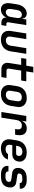

<svg xmlns="http://www.w3.org/2000/svg" viewBox="1722 -2468 755 4240"><g transform="rotate(90 2100.0 -347.5)"><path d="M187 10Q136 10 102.5 -16.5Q69 -43 55.5 -90.5Q42 -138 52 -200L76 -349Q86 -412 115 -459.5Q144 -507 186 -533.5Q228 -560 278 -560Q330 -560 361 -529Q392 -498 393 -445H395L409 -550H534L471 -151Q468 -132 478 -121Q488 -110 506 -110H551L534 0H481Q423 0 391.5 -32.5Q360 -65 369 -117L370 -126Q353 -65 303 -27.5Q253 10 187 10ZM249 -98Q289 -98 318 -127.5Q347 -157 354 -206L376 -344Q384 -393 364.5 -422.5Q345 -452 304 -452Q264 -452 235.5 -422.5Q207 -393 200 -344L178 -206Q171 -157 189.5 -127.5Q208 -98 249 -98Z M854 10Q749 10 698.5 -48.5Q648 -107 664 -208L718 -550H843L789 -209Q781 -156 802.5 -127.5Q824 -99 871 -99Q919 -99 950 -127.5Q981 -156 989 -209L1043 -550H1168L1114 -208Q1098 -104 1030 -47Q962 10 854 10Z M1511 0Q1434 0 1396 -44.5Q1358 -89 1370 -165L1413 -437H1261L1278 -550H1430L1455 -705H1581L1556 -550H1775L1757 -437H1538L1495 -168Q1491 -144 1502.5 -128.5Q1514 -113 1537 -113H1700L1683 0Z M2054 10Q1985 10 1938 -17Q1891 -44 1870.5 -92.5Q1850 -141 1860 -206L1882 -344Q1898 -447 1967 -503.5Q2036 -560 2145 -560Q2214 -560 2261 -533Q2308 -506 2329 -457.5Q2350 -409 2339 -345L2317 -206Q2300 -103 2231.5 -46.5Q2163 10 2054 10ZM2072 -99Q2121 -99 2152.5 -126.5Q2184 -154 2192 -206L2214 -344Q2222 -396 2199.5 -423.5Q2177 -451 2127 -451Q2078 -451 2046.5 -423.5Q2015 -396 2007 -344L1985 -206Q1977 -154 1999.5 -126.5Q2022 -99 2072 -99Z M2453 0 2540 -550H2662L2645 -442Q2663 -497 2708 -528.5Q2753 -560 2816 -560Q2900 -560 2938 -506Q2976 -452 2961 -355L2953 -303H2828L2835 -349Q2843 -399 2821 -425.5Q2799 -452 2751 -452Q2702 -452 2671 -422Q2640 -392 2631 -337L2578 0Z M3255 10Q3185 10 3137.5 -17.5Q3090 -45 3069 -94.5Q3048 -144 3059 -210L3080 -340Q3097 -445 3166.5 -502.5Q3236 -560 3346 -560Q3413 -560 3461 -537Q3509 -514 3532 -472.5Q3555 -431 3547 -377Q3537 -311 3492.5 -276Q3448 -241 3379 -241H3185L3179 -206Q3169 -150 3193.5 -121.5Q3218 -93 3271 -93Q3310 -93 3340 -106.5Q3370 -120 3380 -146H3503Q3478 -72 3413 -31Q3348 10 3255 10ZM3198 -325 3371 -326Q3390 -326 3403.5 -337Q3417 -348 3422 -376Q3428 -415 3402.5 -439.5Q3377 -464 3330 -464Q3276 -464 3242.5 -432.5Q3209 -401 3201 -344Z M3832 9Q3734 9 3683.5 -35.5Q3633 -80 3645 -156H3768Q3763 -124 3784 -107Q3805 -90 3847 -90H3891Q3935 -90 3963 -107.5Q3991 -125 3996 -156Q4001 -186 3986 -200.5Q3971 -215 3936 -220L3803 -238Q3738 -247 3709 -289Q3680 -331 3690 -398Q3703 -477 3761 -518Q3819 -559 3918 -559H3964Q4055 -559 4105 -516Q4155 -473 4146 -405H4022Q4025 -431 4005.5 -446.5Q3986 -462 3949 -462H3903Q3863 -462 3839.5 -445.5Q3816 -429 3811 -401Q3807 -376 3821 -364Q3835 -352 3864 -349L3990 -331Q4065 -322 4096.5 -277.5Q4128 -233 4116 -158Q4089 9 3876 9Z"/></g></svg>

Font: JetBrains Mono NL
Style: Bold Italic
Weight: 700
Italic angle: -9°
Designer: Philipp Nurullin, Konstantin Bulenkov
Foundry: JetBrains
Version: Version 2.304; ttfautohint (v1.8.4.7-5d5b)